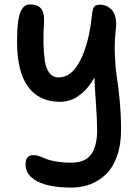

<svg xmlns="http://www.w3.org/2000/svg" viewBox="-20 -616 627 858"><path d="M300.8 222.2Q200.2 222.2 147.2 194.6Q94.2 167 94.2 120.1Q94.2 97.7 102.8 87.4Q111.3 77.1 130.9 77.1Q143.1 77.1 157.7 82.5Q172.4 87.9 186.3 94Q200.2 100.1 229.7 105.5Q259.3 110.8 297.9 110.8Q361.3 110.8 387.7 73.2Q414.1 35.6 414.1 -34.2Q414.1 -77.6 408.7 -153.6Q403.3 -229.5 401.9 -270Q380.4 -230.5 353 -205.3Q325.7 -180.2 300.3 -170.7Q274.9 -161.1 248 -161.1Q155.8 -161.1 106 -227.5Q56.2 -293.9 56.2 -432.1Q56.2 -481.9 60.5 -515.6Q64.9 -549.3 73.2 -566.2Q81.5 -583 91.1 -589.6Q100.6 -596.2 113.8 -596.2Q149.4 -596.2 164.3 -576.7Q179.2 -557.1 176.8 -516.1Q173.3 -467.8 174.3 -423.3Q175.3 -378.9 180.2 -344.7Q185.1 -310.5 200.7 -290.3Q216.3 -270 242.2 -270Q300.8 -270 339.6 -347.7Q378.4 -425.3 391.1 -550.8Q394 -578.1 401.4 -586.7Q408.7 -595.2 428.2 -595.2Q440.9 -595.2 453.4 -590.1Q465.8 -585 477.8 -573.7Q489.7 -562.5 495.4 -540.5Q501 -518.6 498 -488.8Q490.7 -428.7 493.4 -368.2Q496.1 -307.6 502.2 -271Q508.3 -234.4 514.6 -169.2Q521 -104 521 -34.2Q521 31.2 502.9 81.8Q484.9 132.3 453.9 162.4Q422.9 192.4 384 207.3Q345.2 222.2 300.8 222.2Z"/></svg>

Font: Shantell Sans Irregular Bouncy
Style: Regular
Weight: 500
Designer: Stephen Nixon, Anya Danilova, Shantell Martin
Foundry: Arrow Type
Version: Version 1.006;[9816181b4]